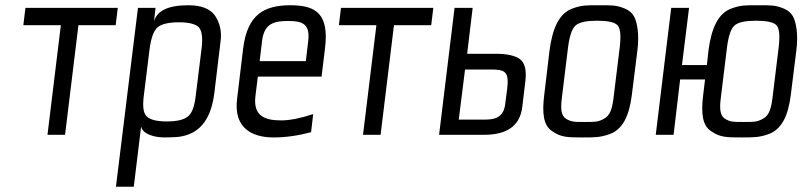

<svg xmlns="http://www.w3.org/2000/svg" viewBox="-20 -514 3063 732"><path d="M421 -418 429 -484H77L69 -418H212L161 0H228L279 -418Z M607 10C627 10 644 9 659 8C734 -1 783 -49 797 -158L821 -357C826 -394 818 -427 800 -454C781 -481 747 -494 698 -494C621 -494 578 -473 567 -432L573 -484H506L422 198H490L518 -31C525 -1 572 10 607 10ZM726 -147C721 -106 711 -80 695 -69C680 -57 653 -51 616 -51C579 -51 554 -57 541 -69C527 -80 523 -106 528 -147L550 -325C556 -370 566 -398 582 -411C598 -423 624 -429 662 -429C699 -429 724 -423 737 -411C750 -398 754 -370 748 -325Z M1088 -494C986 -494 923 -458 907 -329L884 -138C870 -28 938 10 1023 10C1070 10 1117 3 1166 -10L1174 -79C1125 -63 1085 -55 1052 -55C989 -55 944 -72 954 -149L963 -222H1206L1219 -329C1235 -458 1188 -494 1088 -494ZM1079 -434C1133 -434 1163 -423 1155 -357L1146 -281H970L979 -357C987 -425 1025 -434 1079 -434Z M1624 -418 1632 -484H1280L1272 -418H1415L1364 0H1431L1482 -418Z M1825 0C1914 0 1962 -35 1971 -105L1983 -205C1988 -246 1981 -274 1963 -288C1945 -302 1913 -309 1869 -309H1761L1782 -484H1713L1654 0ZM1828 -58H1729L1753 -249H1853C1905 -249 1921 -241 1914 -178L1906 -117C1900 -65 1865 -58 1828 -58Z M2410 -321C2414 -353 2414 -380 2411 -402C2405 -445 2395 -467 2363 -481C2330 -495 2311 -494 2264 -494C2217 -494 2198 -495 2161 -481C2111 -462 2086 -405 2075 -321L2055 -153C2046 -82 2052 -35 2085 -14C2119 10 2145 10 2202 10C2248 10 2269 10 2305 -3C2354 -21 2379 -72 2389 -153ZM2319 -140C2314 -100 2306 -74 2284 -62C2260 -48 2245 -49 2209 -49C2174 -49 2158 -48 2137 -62C2119 -74 2117 -100 2122 -140L2146 -336C2152 -381 2162 -408 2177 -419C2192 -430 2218 -435 2257 -435C2295 -435 2321 -430 2333 -419C2345 -408 2348 -381 2343 -336Z M2548 0 2573 -211H2668L2661 -153C2652 -82 2658 -35 2691 -14C2725 10 2751 10 2808 10C2854 10 2875 10 2911 -3C2960 -21 2985 -72 2995 -153L3016 -321C3020 -353 3020 -380 3017 -402C3011 -445 3001 -467 2969 -481C2936 -495 2917 -494 2870 -494C2823 -494 2804 -495 2767 -481C2717 -462 2692 -405 2681 -321L2675 -266H2580L2607 -484H2539L2480 0ZM2925 -140C2920 -100 2912 -74 2890 -62C2866 -48 2851 -49 2815 -49C2780 -49 2764 -48 2743 -62C2725 -74 2723 -100 2728 -140L2752 -336C2758 -381 2768 -408 2783 -419C2798 -430 2824 -435 2863 -435C2901 -435 2927 -430 2939 -419C2951 -408 2954 -381 2949 -336Z"/></svg>

Font: Gamestation Condensed
Style: Italic
Weight: 400
Width: 3
Designer: Jonas Hecksher
Foundry: Jonas Hecksher, Playtypeª, e-types AS
Version: Version 1.003